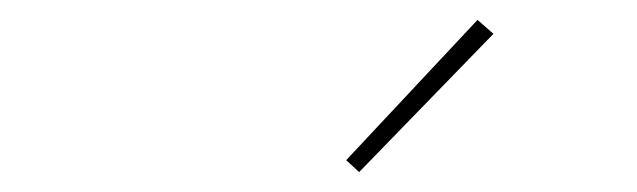

<svg xmlns="http://www.w3.org/2000/svg" viewBox="-20 -777 640 193"><path d="M341 -604 328 -616 460 -757 476 -743Z"/></svg>

Font: Iosevka Curly Slab ThExObl
Style: Regular
Weight: 100
Width: 7
Italic angle: -9°
Monospace: yes
Designer: Belleve Invis
Foundry: Belleve Invis
Version: Version 11.1.0; ttfautohint (v1.8.3)